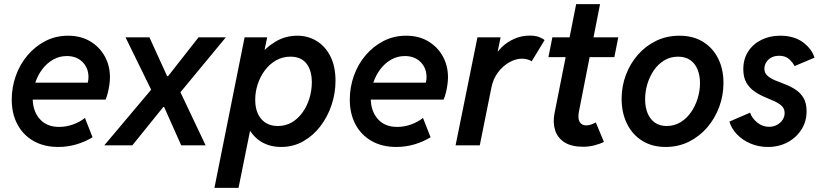

<svg xmlns="http://www.w3.org/2000/svg" viewBox="-20 -701 3964 926"><path d="M261.2 7.8Q192.4 7.8 141.8 -21Q91.3 -49.8 64 -101.3Q36.6 -152.8 36.6 -220.7Q36.6 -280.3 56.4 -335.7Q76.2 -391.1 112.8 -434.3Q149.4 -477.5 199.2 -503.2Q249 -528.8 308.1 -528.8Q369.6 -528.8 415 -501.7Q460.4 -474.6 485.4 -429.2Q510.3 -383.8 510.3 -328.6Q510.3 -310.5 507.3 -290.8Q504.4 -271 499.8 -252.7Q495.1 -234.4 489.3 -220.7H117.2L131.8 -302.2H403.3Q405.3 -309.6 406 -316.4Q406.7 -323.2 406.7 -329.6Q406.7 -373 377.9 -401.9Q349.1 -430.7 302.2 -430.7Q266.1 -430.7 235.8 -413.3Q205.6 -396 183.6 -366.7Q161.6 -337.4 149.7 -301Q137.7 -264.6 137.7 -227.1Q137.7 -166 171.4 -127.4Q205.1 -88.9 265.1 -88.9Q300.3 -88.9 333.7 -101.3Q367.2 -113.8 389.6 -132.3L426.3 -39.1Q391.6 -17.6 349.1 -4.9Q306.6 7.8 261.2 7.8Z M854 0 771.5 -185.1H767.6L708 -267.1V-270.5L585.4 -521H700.7L786.1 -333.5H790.5L851.1 -257.3V-254.4L971.7 0ZM482.9 0 708 -267.1V-270L786.1 -333.5H790.5L937.5 -521H1069.3L851.1 -257.3V-254.4L771.5 -185.1H767.6L618.2 0Z M1014.2 205.1 1159.7 -521H1268.6L1256.3 -461.9H1275.4L1240.7 -419.9L1183.6 -132.3L1203.6 -70.3H1186L1130.4 205.1ZM1335.9 7.8Q1280.8 7.8 1239.5 -17.6Q1198.2 -43 1175.3 -89.8Q1152.3 -136.7 1152.3 -201.7Q1152.3 -261.2 1171.6 -319.3Q1190.9 -377.4 1226.1 -424.8Q1261.2 -472.2 1309.1 -500.5Q1356.9 -528.8 1413.6 -528.8Q1464.8 -528.8 1506.6 -503.7Q1548.3 -478.5 1573.2 -429.9Q1598.1 -381.3 1598.1 -311Q1598.1 -251.5 1579.1 -194.6Q1560.1 -137.7 1525.1 -92Q1490.2 -46.4 1442.1 -19.3Q1394 7.8 1335.9 7.8ZM1319.8 -93.3Q1357.9 -93.3 1388.2 -111.3Q1418.5 -129.4 1439.9 -159.9Q1461.4 -190.4 1472.7 -228Q1483.9 -265.6 1483.9 -303.7Q1483.9 -361.8 1457.8 -394.8Q1431.6 -427.7 1380.9 -427.7Q1342.8 -427.7 1311.5 -409.9Q1280.3 -392.1 1257.8 -362.3Q1235.4 -332.5 1223.1 -295.4Q1210.9 -258.3 1210.9 -220.2Q1210.9 -160.6 1240.2 -127Q1269.5 -93.3 1319.8 -93.3Z M1891.6 7.8Q1822.8 7.8 1772.2 -21Q1721.7 -49.8 1694.3 -101.3Q1667 -152.8 1667 -220.7Q1667 -280.3 1686.8 -335.7Q1706.5 -391.1 1743.2 -434.3Q1779.8 -477.5 1829.6 -503.2Q1879.4 -528.8 1938.5 -528.8Q2000 -528.8 2045.4 -501.7Q2090.8 -474.6 2115.7 -429.2Q2140.6 -383.8 2140.6 -328.6Q2140.6 -310.5 2137.7 -290.8Q2134.8 -271 2130.1 -252.7Q2125.5 -234.4 2119.6 -220.7H1747.6L1762.2 -302.2H2033.7Q2035.6 -309.6 2036.4 -316.4Q2037.1 -323.2 2037.1 -329.6Q2037.1 -373 2008.3 -401.9Q1979.5 -430.7 1932.6 -430.7Q1896.5 -430.7 1866.2 -413.3Q1835.9 -396 1814 -366.7Q1792 -337.4 1780 -301Q1768.1 -264.6 1768.1 -227.1Q1768.1 -166 1801.8 -127.4Q1835.4 -88.9 1895.5 -88.9Q1930.7 -88.9 1964.1 -101.3Q1997.6 -113.8 2020 -132.3L2056.6 -39.1Q2022 -17.6 1979.5 -4.9Q1937 7.8 1891.6 7.8Z M2177.2 0 2282.7 -521H2394.5L2380.4 -453.6H2392.1L2363.3 -420.9Q2374.5 -448.7 2400.1 -473.6Q2425.8 -498.5 2460.7 -513.9Q2495.6 -529.3 2534.2 -529.3Q2562 -529.3 2580.3 -522.2Q2598.6 -515.1 2606.4 -507.3L2543.9 -404.8Q2538.1 -410.6 2524.4 -414.3Q2510.7 -418 2497.1 -418Q2467.8 -418 2437 -400.9Q2406.2 -383.8 2382.3 -352.5Q2358.4 -321.3 2350.1 -279.3L2293.9 0Z M2792.5 6.8Q2736.3 6.8 2702.9 -14.4Q2669.4 -35.6 2657.5 -72.5Q2645.5 -109.4 2654.3 -154.3L2758.8 -681.2H2874L2772.5 -165Q2765.6 -130.4 2775.4 -113.3Q2785.2 -96.2 2807.6 -96.2Q2820.8 -96.2 2833.5 -101.3Q2846.2 -106.4 2853.5 -110.8L2892.6 -16.6Q2873.5 -6.8 2846.7 0Q2819.8 6.8 2792.5 6.8ZM2625 -425.3 2644 -521H2961.9L2942.9 -425.3Z M3190.4 7.8Q3125 7.8 3077.1 -22.2Q3029.3 -52.2 3003.7 -104.7Q2978 -157.2 2978 -224.6Q2978 -284.7 2998.5 -339.4Q3019 -394 3056.4 -436.8Q3093.8 -479.5 3144.8 -504.2Q3195.8 -528.8 3256.8 -528.8Q3322.8 -528.8 3370.4 -499.5Q3418 -470.2 3443.6 -418.9Q3469.2 -367.7 3469.2 -300.8Q3469.2 -240.7 3448.7 -185.3Q3428.2 -129.9 3390.9 -86.4Q3353.5 -43 3302.5 -17.6Q3251.5 7.8 3190.4 7.8ZM3195.3 -93.3Q3231.9 -93.3 3261.7 -111.3Q3291.5 -129.4 3312.5 -159.4Q3333.5 -189.5 3344.7 -226.3Q3356 -263.2 3356 -300.3Q3356 -338.4 3343.8 -367.2Q3331.5 -396 3308.1 -411.9Q3284.7 -427.7 3250.5 -427.7Q3213.4 -427.7 3183.8 -409.9Q3154.3 -392.1 3133.8 -362.3Q3113.3 -332.5 3102.3 -296.1Q3091.3 -259.8 3091.3 -222.2Q3091.3 -184.1 3103.3 -155Q3115.2 -126 3138.4 -109.6Q3161.6 -93.3 3195.3 -93.3Z M3683.6 7.8Q3637.7 7.8 3598.4 -9.3Q3559.1 -26.4 3533 -54.4Q3506.8 -82.5 3498 -114.7L3597.7 -157.7Q3606 -131.3 3631.6 -110.4Q3657.2 -89.4 3689 -89.4Q3710 -89.4 3727.1 -98.6Q3744.1 -107.9 3754.2 -122.8Q3764.2 -137.7 3764.2 -155.8Q3764.2 -177.2 3750 -190.4Q3735.8 -203.6 3712.9 -213.6Q3689.9 -223.6 3664.6 -234.6Q3639.2 -245.6 3616.5 -261.7Q3593.8 -277.8 3579.3 -303.2Q3564.9 -328.6 3564.9 -367.7Q3564.9 -416.5 3588.4 -452.6Q3611.8 -488.8 3652.1 -508.8Q3692.4 -528.8 3742.2 -528.8Q3810.5 -528.8 3853.3 -496.6Q3896 -464.4 3908.2 -422.9L3812 -382.3Q3803.7 -399.9 3785.6 -416Q3767.6 -432.1 3737.3 -432.1Q3705.1 -432.1 3685.8 -413.1Q3666.5 -394 3666.5 -370.1Q3666.5 -349.1 3681.2 -335.9Q3695.8 -322.8 3719 -313.2Q3742.2 -303.7 3768.3 -293.7Q3794.4 -283.7 3817.6 -268.3Q3840.8 -252.9 3855.5 -228.3Q3870.1 -203.6 3870.1 -164.6Q3870.1 -115.2 3845.2 -76.2Q3820.3 -37.1 3778.3 -14.6Q3736.3 7.8 3683.6 7.8Z"/></svg>

Font: Reddit Sans SemiBold
Style: Italic
Weight: 600
Italic angle: -11.25°
Designer: Stephen Hutchings
Version: Version 1.013